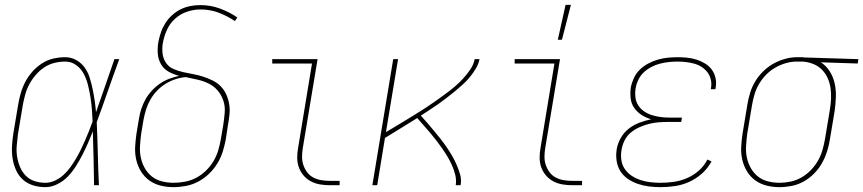

<svg xmlns="http://www.w3.org/2000/svg" viewBox="-20 -764 3561 792"><path d="M167 8Q141 8 116.5 0.5Q92 -7 74 -23.5Q56 -40 46 -62.5Q36 -85 32 -110Q28 -135 29.5 -161Q31 -187 35 -213L55 -333Q59 -357 66 -381Q73 -405 85 -427.5Q97 -450 114.5 -469.5Q132 -489 154 -503Q176 -517 200.5 -522.5Q225 -528 249 -528Q274 -528 295 -516Q316 -504 329.5 -485Q343 -466 350 -443.5Q357 -421 362 -397Q367 -373 370.5 -349Q374 -325 376 -301Q395 -355 414 -410Q433 -465 452 -520H472Q448 -455 425.5 -390Q403 -325 379 -260Q382 -195 383.5 -130Q385 -65 388 0H368Q367 -55 366 -110.5Q365 -166 363 -222Q353 -197 342.5 -173Q332 -149 320 -125.5Q308 -102 293.5 -79Q279 -56 260.5 -36.5Q242 -17 217 -4.5Q192 8 167 8ZM167 -10Q187 -10 206.5 -19Q226 -28 242 -42.5Q258 -57 270.5 -74.5Q283 -92 294 -110.5Q305 -129 314 -148Q323 -167 331.5 -186Q340 -205 347.5 -224.5Q355 -244 362 -263Q361 -289 359 -314Q357 -339 353 -364Q349 -389 343 -413Q337 -437 326 -458.5Q315 -480 295 -495Q275 -510 249 -510Q227 -510 204.5 -504.5Q182 -499 162.5 -486Q143 -473 127.5 -455Q112 -437 101 -416.5Q90 -396 84 -374Q78 -352 74 -330L54 -210Q51 -187 49 -163.5Q47 -140 50.5 -118Q54 -96 62.5 -75.5Q71 -55 86 -39.5Q101 -24 122.5 -17Q144 -10 167 -10Z M695 8Q668 8 642 1.5Q616 -5 595.5 -20Q575 -35 561.5 -57Q548 -79 542 -105Q536 -131 537.5 -158.5Q539 -186 543 -213L553 -273Q556 -293 562.5 -313.5Q569 -334 579.5 -353Q590 -372 605.5 -389Q621 -406 639 -418.5Q657 -431 678 -439Q699 -447 719 -451Q696 -457 676 -468Q656 -479 644.5 -498.5Q633 -518 631 -541.5Q629 -565 633 -590Q637 -610 643.5 -629.5Q650 -649 661.5 -667.5Q673 -686 689.5 -701Q706 -716 725 -725.5Q744 -735 765 -739Q786 -743 806 -743Q849 -743 888 -728.5Q927 -714 959 -692L949 -677Q918 -698 882.5 -711.5Q847 -725 807 -725Q780 -725 752.5 -716Q725 -707 703 -687.5Q681 -668 669 -641.5Q657 -615 652 -588Q648 -566 650.5 -544Q653 -522 664.5 -505Q676 -488 695.5 -479.5Q715 -471 735.5 -466.5Q756 -462 777.5 -458Q799 -454 819 -447.5Q839 -441 858 -431.5Q877 -422 891 -407.5Q905 -393 913.5 -374Q922 -355 925.5 -334Q929 -313 926.5 -290.5Q924 -268 920 -246L911 -187Q906 -161 898 -136Q890 -111 875.5 -88Q861 -65 841 -46Q821 -27 797 -14.5Q773 -2 747 3Q721 8 695 8ZM696 -10Q719 -10 743 -14.5Q767 -19 789 -30.5Q811 -42 829.5 -60Q848 -78 860.5 -99Q873 -120 880 -143.5Q887 -167 891 -190L901 -249Q905 -275 907 -300.5Q909 -326 901 -349.5Q893 -373 877.5 -391Q862 -409 840.5 -419.5Q819 -430 794.5 -435.5Q770 -441 746 -446Q724 -444 703 -437Q682 -430 662.5 -418Q643 -406 627 -389Q611 -372 600 -352.5Q589 -333 582.5 -312Q576 -291 572 -270L562 -210Q559 -186 557.5 -161.5Q556 -137 561 -113.5Q566 -90 577.5 -70Q589 -50 606.5 -36Q624 -22 647.5 -16Q671 -10 696 -10Z M1340 0Q1319 0 1299 -3.5Q1279 -7 1261.5 -16.5Q1244 -26 1231.5 -41Q1219 -56 1212.5 -74.5Q1206 -93 1206 -114Q1206 -135 1210 -156L1267 -502H1103V-520H1290L1229 -153Q1226 -135 1226 -117Q1226 -99 1231.5 -83Q1237 -67 1247 -53.5Q1257 -40 1272 -32Q1287 -24 1304.5 -21Q1322 -18 1340 -18H1381V0Z M1516 0 1602 -520H1622L1572 -219Q1592 -231 1613 -243.5Q1634 -256 1654.5 -268.5Q1675 -281 1696 -294Q1717 -307 1737 -320Q1757 -333 1776.5 -347Q1796 -361 1816 -375.5Q1836 -390 1854.5 -405.5Q1873 -421 1889.5 -439Q1906 -457 1920 -477.5Q1934 -498 1938 -520H1958Q1954 -500 1943 -481.5Q1932 -463 1918.5 -446.5Q1905 -430 1889 -415.5Q1873 -401 1856 -387Q1839 -373 1822 -360Q1805 -347 1787.5 -334.5Q1770 -322 1752 -310.5Q1734 -299 1716 -287Q1730 -272 1743.5 -256Q1757 -240 1770.5 -224Q1784 -208 1797 -191.5Q1810 -175 1822 -157.5Q1834 -140 1844.5 -122Q1855 -104 1863.5 -84.5Q1872 -65 1878 -44Q1884 -23 1880 0H1860Q1863 -22 1858 -42.5Q1853 -63 1844.5 -82Q1836 -101 1825.5 -118.5Q1815 -136 1803.5 -152.5Q1792 -169 1779.5 -185Q1767 -201 1754 -216.5Q1741 -232 1727.5 -247Q1714 -262 1701 -277Q1667 -256 1634 -235.5Q1601 -215 1568 -195L1536 0Z M2340 0Q2319 0 2299 -3.5Q2279 -7 2261.5 -16.5Q2244 -26 2231.5 -41Q2219 -56 2212.5 -74.5Q2206 -93 2206 -114Q2206 -135 2210 -156L2267 -502H2103V-520H2290L2229 -153Q2226 -135 2226 -117Q2226 -99 2231.5 -83Q2237 -67 2247 -53.5Q2257 -40 2272 -32Q2287 -24 2304.5 -21Q2322 -18 2340 -18H2381V0ZM2281 -600 2313 -744H2335L2298 -600Z M2705 8Q2680 8 2656.5 5Q2633 2 2611 -5.5Q2589 -13 2570 -26Q2551 -39 2539 -58Q2527 -77 2523.5 -101Q2520 -125 2524 -149Q2528 -173 2541 -195.5Q2554 -218 2574 -233.5Q2594 -249 2618 -258Q2642 -267 2666 -272Q2645 -278 2627 -289.5Q2609 -301 2596.5 -318.5Q2584 -336 2581.5 -358Q2579 -380 2582 -403Q2586 -423 2595 -442.5Q2604 -462 2619.5 -477Q2635 -492 2654 -502Q2673 -512 2693.5 -518Q2714 -524 2734.5 -526Q2755 -528 2775 -528Q2795 -528 2815 -526Q2835 -524 2853.5 -518Q2872 -512 2888.5 -502Q2905 -492 2916 -477Q2927 -462 2931.5 -442.5Q2936 -423 2932 -402L2931 -396H2912L2913 -402Q2916 -419 2912 -436Q2908 -453 2898 -466Q2888 -479 2874 -488Q2860 -497 2843.5 -501.5Q2827 -506 2809.5 -508Q2792 -510 2774 -510Q2757 -510 2738.5 -508Q2720 -506 2702.5 -501.5Q2685 -497 2667.5 -488Q2650 -479 2636 -466Q2622 -453 2613.5 -435.5Q2605 -418 2602 -400Q2599 -382 2601 -363.5Q2603 -345 2612.5 -330Q2622 -315 2636.5 -305Q2651 -295 2668 -289.5Q2685 -284 2703 -281.5Q2721 -279 2740 -279H2793L2790 -261H2737Q2717 -261 2697 -259.5Q2677 -258 2657.5 -253Q2638 -248 2618.5 -239.5Q2599 -231 2582.5 -217.5Q2566 -204 2556.5 -185Q2547 -166 2544 -146Q2540 -125 2543 -104Q2546 -83 2557.5 -66.5Q2569 -50 2585.5 -39Q2602 -28 2621.5 -21.5Q2641 -15 2662 -12.5Q2683 -10 2705 -10Q2732 -10 2760 -14Q2788 -18 2814.5 -29.5Q2841 -41 2863 -60.5Q2885 -80 2898 -106L2915 -98Q2900 -70 2876 -48.5Q2852 -27 2823.5 -14Q2795 -1 2764.5 3.5Q2734 8 2705 8Z M3195 8Q3168 8 3142 1.5Q3116 -5 3095.5 -20Q3075 -35 3061.5 -57Q3048 -79 3042 -105Q3036 -131 3037.5 -158.5Q3039 -186 3043 -213L3063 -333Q3067 -358 3074.5 -382Q3082 -406 3095.5 -428.5Q3109 -451 3128.5 -470Q3148 -489 3170.5 -501.5Q3193 -514 3218 -521Q3243 -528 3267 -528H3281Q3285 -528 3289 -528Q3293 -528 3297 -527L3521 -520L3518 -502L3366 -507Q3388 -493 3402.5 -470Q3417 -447 3423 -420Q3429 -393 3428 -364.5Q3427 -336 3423 -307L3403 -187Q3399 -162 3391 -137.5Q3383 -113 3370 -90Q3357 -67 3337.5 -47.5Q3318 -28 3294.5 -15Q3271 -2 3245.5 3Q3220 8 3195 8ZM3196 -10Q3218 -10 3241.5 -15Q3265 -20 3286 -32Q3307 -44 3324.5 -62Q3342 -80 3354 -101Q3366 -122 3372.5 -144.5Q3379 -167 3383 -190L3403 -310Q3407 -333 3408 -356Q3409 -379 3406 -400.5Q3403 -422 3394 -442Q3385 -462 3370 -477Q3355 -492 3335 -500Q3315 -508 3292 -510H3266Q3244 -510 3221.5 -503.5Q3199 -497 3178 -485Q3157 -473 3140 -455.5Q3123 -438 3111 -417.5Q3099 -397 3092.5 -375Q3086 -353 3082 -330L3062 -210Q3059 -186 3057.5 -161Q3056 -136 3061 -113Q3066 -90 3077.5 -70Q3089 -50 3106.5 -36Q3124 -22 3147.5 -16Q3171 -10 3196 -10Z"/></svg>

Font: Iosevka Curly Thin
Style: Italic
Weight: 100
Italic angle: -9°
Monospace: yes
Designer: Belleve Invis
Foundry: Belleve Invis
Version: Version 22.1.2; ttfautohint (v1.8.4)